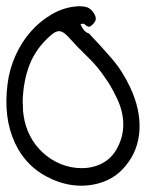

<svg xmlns="http://www.w3.org/2000/svg" viewBox="-20 -589 481 609"><path d="M3.9 -322.3Q9.8 -370.1 29.3 -413.1Q48.8 -456.1 77.6 -488.8Q106.4 -521.5 143.1 -543Q179.7 -564.5 218.8 -568.4Q235.4 -570.3 251 -567.4Q266.6 -564.5 277.3 -547.9Q287.1 -533.2 282.2 -522.5Q277.3 -511.7 263.7 -503.9Q255.9 -504.9 250 -510.7Q244.1 -516.6 235.4 -511.7Q240.2 -501 246.1 -493.7Q252 -486.3 262.7 -482.4Q299.8 -443.4 334.5 -403.3Q369.1 -363.3 392.6 -312.5Q425.8 -242.2 422.4 -176.8Q418.9 -111.3 377.9 -62.5Q352.5 -31.2 315.9 -15.6Q279.3 0 237.3 0Q192.4 0 147.5 -19.5Q65.4 -54.7 27.8 -134.8Q-9.8 -214.8 3.9 -322.3ZM54.7 -223.6Q59.6 -188.5 75.2 -158.2Q90.8 -127.9 115.7 -105Q140.6 -82 172.4 -68.8Q204.1 -55.7 239.3 -55.7Q275.4 -55.7 304.7 -71.3Q334 -86.9 350.6 -117.2Q366.2 -145.5 369.6 -172.4Q373 -199.2 368.2 -225.1Q363.3 -251 351.6 -275.9Q339.8 -300.8 325.2 -325.2Q323.2 -328.1 320.8 -331.5Q318.4 -335 316.4 -337.9Q291 -377 258.3 -408.2Q225.6 -439.5 195.3 -473.6Q179.7 -490.2 167 -490.2Q156.2 -490.2 140.6 -476.6Q94.7 -436.5 74.2 -384.8Q53.7 -333 51.8 -265.6Q52.7 -258.8 52.7 -247.6Q52.7 -236.3 54.7 -223.6Z"/></svg>

Font: Scriphy
Style: Regular
Weight: 400
Designer: Ala M. Lockhart
Foundry: Ala M. Lockhart
Version: Version 1.0 2021